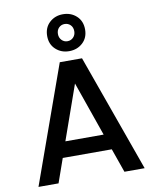

<svg xmlns="http://www.w3.org/2000/svg" viewBox="-102 -1045 901 1122"><g transform="rotate(-10 348.5 -484.5)"><path d="M494 -142H203L153 0H34L283 -696H415L664 0H544ZM462 -235 349 -558 235 -235ZM462 -859Q462 -810 429.5 -780Q397 -750 349 -750Q302 -750 269.5 -780Q237 -810 237 -859Q237 -909 269.5 -939Q302 -969 349 -969Q397 -969 429.5 -939Q462 -909 462 -859ZM398 -860Q398 -883 384 -897Q370 -911 349 -911Q329 -911 315 -897Q301 -883 301 -860Q301 -838 315 -823.5Q329 -809 349 -809Q370 -809 384 -823.5Q398 -838 398 -860Z"/></g></svg>

Font: MSTAGE Medium
Style: Regular
Weight: 500
Designer: Ninad Kale (Devanagari), Jonny Pinhorn (Latin)
Foundry: Indian Type Foundry
Version: 4.004